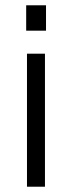

<svg xmlns="http://www.w3.org/2000/svg" viewBox="-20 -706 272 726"><path d="M150 -503V0H82V-503ZM154 -686V-590H79V-686Z"/></svg>

Font: Museo Sans Light
Style: Regular
Weight: 300
Designer: Jos Buivenga
Foundry: Jos Buivenga & Rosetta Type Foundry (extension, remastering)
Version: Version 3.600;PS 1.000;hotconv 1.0.88;makeotf.lib2.5.647800;